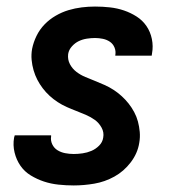

<svg xmlns="http://www.w3.org/2000/svg" viewBox="-20 -558 540 586"><path d="M205 8Q182 8 158.5 5.5Q135 3 114 -4Q93 -11 74 -22.5Q55 -34 42.5 -52Q30 -70 24.5 -92.5Q19 -115 23 -138Q24 -140 24 -141.5Q24 -143 25 -145H136Q136 -144 136 -143.5Q136 -143 136 -142Q134 -129 139.5 -117.5Q145 -106 155.5 -99.5Q166 -93 179 -90.5Q192 -88 205 -88Q218 -88 232 -90Q246 -92 259 -97.5Q272 -103 282.5 -113.5Q293 -124 295 -138Q298 -154 290 -168.5Q282 -183 269.5 -192Q257 -201 242 -207.5Q227 -214 212.5 -219.5Q198 -225 183.5 -231.5Q169 -238 156 -246.5Q143 -255 131.5 -265.5Q120 -276 110.5 -288.5Q101 -301 94 -314.5Q87 -328 82.5 -343.5Q78 -359 76.5 -375.5Q75 -392 78 -409Q82 -429 91.5 -448.5Q101 -468 116 -483.5Q131 -499 150 -510Q169 -521 189 -527Q209 -533 229.5 -535.5Q250 -538 270 -538Q293 -538 315.5 -535.5Q338 -533 358.5 -526Q379 -519 397 -507.5Q415 -496 427 -478.5Q439 -461 443.5 -439Q448 -417 444 -395Q444 -393 443.5 -391.5Q443 -390 443 -388H331Q332 -388 332 -389Q332 -390 332 -390Q334 -402 329.5 -413Q325 -424 315.5 -430.5Q306 -437 294 -439.5Q282 -442 270 -442Q258 -442 245 -440Q232 -438 220.5 -432.5Q209 -427 199.5 -416.5Q190 -406 188 -393Q186 -376 193.5 -362Q201 -348 213.5 -338.5Q226 -329 240.5 -323Q255 -317 270 -311Q285 -305 299.5 -298.5Q314 -292 327 -283.5Q340 -275 351.5 -264.5Q363 -254 372.5 -242Q382 -230 389.5 -216Q397 -202 401 -187Q405 -172 406.5 -155.5Q408 -139 405 -122Q400 -90 379 -62.5Q358 -35 329 -19Q300 -3 268 2.5Q236 8 205 8Z"/></svg>

Font: Iosevka Curly Oblique
Style: Bold
Weight: 700
Italic angle: -9°
Monospace: yes
Designer: Belleve Invis
Foundry: Belleve Invis
Version: Version 11.1.0; ttfautohint (v1.8.3)